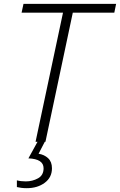

<svg xmlns="http://www.w3.org/2000/svg" viewBox="-20 -734 621 994"><path d="M164.1 0 306.2 -668.5H91.8L101.6 -713.9H581.1L571.8 -668.5H356.9L215.3 0ZM118.7 240.2Q103 240.2 90.1 238.5Q77.1 236.8 67.4 234.4V199.7Q87.9 205.1 113.8 205.1Q147.9 205.1 176.8 189.2Q205.6 173.3 205.6 137.2Q205.6 88.9 127 85.9L174.3 0H211.9L179.7 62Q209 66.4 229 85Q249 103.5 249 137.2Q249 184.6 211.4 212.4Q173.8 240.2 118.7 240.2Z"/></svg>

Font: Open Sans Light
Style: Italic
Weight: 300
Italic angle: -12°
Designer: Monotype Design Team
Foundry: Monotype Imaging Inc.
Version: Version 3.003; ttfautohint (v1.8.4)